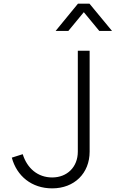

<svg xmlns="http://www.w3.org/2000/svg" viewBox="-20 -1024 636 1056"><path d="M267 12C389 12 473 -71 473 -190V-745H408V-190C408 -105 349 -48 267 -48C187 -48 129 -99 105 -176L45 -157C72 -56 154 12 267 12ZM286 -854H356L441 -957L526 -854H596L472 -1004H409Z"/></svg>

Font: Mluvka Light
Style: Regular
Weight: 300
Designer: Modified by Jiří Krblich, Original typeface by Gumpita Rahayu
Foundry: Gumpita Rahayu & Jiří Krblich
Version: Version 2.000;Glyphs 3.1.1 (3134)